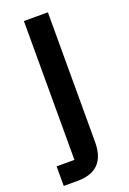

<svg xmlns="http://www.w3.org/2000/svg" viewBox="-144 -570 549 820"><g transform="rotate(-20 131.0 -160.0)"><path d="M-3 200V111H78V-520H187V70Q187 200 60 200Z"/></g></svg>

Font: IBM Plex Sans Medm
Style: Regular
Weight: 500
Designer: Mike Abbink, Paul van der Laan, Pieter van Rosmalen
Foundry: Bold Monday
Version: Version 3.005